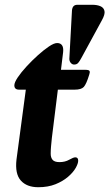

<svg xmlns="http://www.w3.org/2000/svg" viewBox="-20 -767 458 803"><path d="M140 16Q92 16 67 -12Q42 -40 49 -100L88 -392H60Q40 -392 40 -410Q40 -422 54 -443Q68 -464 91 -489Q114 -514 138.5 -536Q163 -558 184.5 -572.5Q206 -587 219 -587Q233 -587 239.5 -577.5Q246 -568 244 -549L235 -475H337Q352 -475 354.5 -470Q357 -465 353 -454Q341 -415 330.5 -403.5Q320 -392 292 -392H222L197 -191Q195 -172 193.5 -155Q192 -138 192 -124Q192 -108 200 -98.5Q208 -89 229 -89Q252 -89 269.5 -99Q287 -109 295 -109Q307 -109 307 -95Q307 -83 296.5 -64.5Q286 -46 264.5 -27.5Q243 -9 212 3.5Q181 16 140 16ZM281 -723Q282 -735 287.5 -741Q293 -747 304 -747H366Q386 -747 400 -741Q414 -735 417 -721Q420 -707 406 -682L320 -524Q313 -511 307 -504Q301 -497 290 -497Q282 -497 276 -504Q270 -511 270 -521Z"/></svg>

Font: Alkatra SemiBold
Style: Regular
Weight: 600
Designer: Suman Bhandary
Version: Version 1.100;gftools[0.9.22]